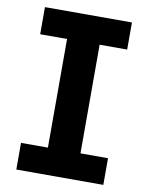

<svg xmlns="http://www.w3.org/2000/svg" viewBox="-84 -804 668 865"><g transform="rotate(10 250.0 -371.5)"><path d="M51 0H449V-122H323V-619H449V-743H51V-619H174V-122H51Z"/></g></svg>

Font: Noto Sans Mono CJK HK
Style: Bold
Weight: 700
Designer: Ryoko NISHIZUKA 西塚涼子 (kana, bopomofo & ideographs); Paul D. Hunt (Latin, Greek & Cyrillic); Sandoll Communications 산돌커뮤니
Foundry: Adobe
Version: Version 2.004;hotconv 1.0.118;makeotfexe 2.5.65603